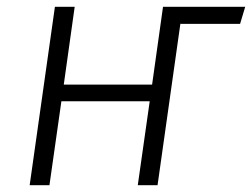

<svg xmlns="http://www.w3.org/2000/svg" viewBox="-20 -543 739 563"><path d="M684 -473H510L509 -474L442 0H384L419 -246H160L125 0H67L141 -523H199L167 -295H426L458 -523H699Z"/></svg>

Font: FiraGO Light
Style: Italic
Weight: 300
Italic angle: -8°
Designer: bBox Type GmbH
Foundry: bBox Type GmbH
Version: Version 1.001